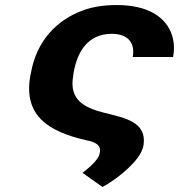

<svg xmlns="http://www.w3.org/2000/svg" viewBox="-20 -558 709 761"><path d="M506 -332H666C672 -364 670 -392 662 -418C638 -491 566 -538 443 -538C395 -538 351 -532 312 -518C202 -479 125 -393 103 -271L100 -257C72 -97 175 -36 322 -2C354 4 381 15 376 45C375 56 369 68 357 82C345 96 328 111 307 127L386 183C422 164 461 135 490 107C514 84 543 52 549 17C562 -74 478 -90 393 -111C310 -132 254 -164 270 -257L272 -271C286 -351 327 -424 423 -424C489 -424 516 -386 506 -332Z"/></svg>

Font: Asimov
Style: XWidIt
Weight: 500
Designer: Google
Version: Version 2.000980; 2014